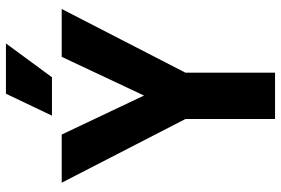

<svg xmlns="http://www.w3.org/2000/svg" viewBox="-166 -756 923 630"><g transform="rotate(-90 295.0 -441.5)"><path d="M580 -700 371 -294V0H219V-294L10 -700H168L296 -430L423 -700ZM302 -883H467L356 -732H230Z"/></g></svg>

Font: Krub
Style: Bold
Weight: 700
Version: Version 1.000; ttfautohint (v1.6)